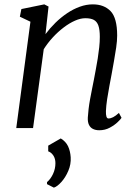

<svg xmlns="http://www.w3.org/2000/svg" viewBox="-20 -587 636 880"><path d="M188.5 -430.5Q209 -458 234.2 -482.8Q259.5 -507.5 287.8 -526.5Q316 -545.5 345.8 -556.2Q375.5 -567 405.5 -567Q457 -567 487 -535.8Q517 -504.5 517 -424Q517 -400 512.5 -369Q508 -338 502.2 -306Q496.5 -274 491.5 -246.5Q487 -221.5 481.2 -191.8Q475.5 -162 471 -132.2Q466.5 -102.5 465.5 -78Q465 -61.5 467.8 -52.8Q470.5 -44 477 -44Q487 -44 498.8 -50Q510.5 -56 525 -69.5L537 -47Q534 -41.5 519.5 -27.5Q505 -13.5 483.2 -1.8Q461.5 10 435 10Q418.5 10 406.2 4Q394 -2 387.8 -14.8Q381.5 -27.5 382.5 -48.5Q383.5 -65.5 386 -87Q388.5 -108.5 392.8 -132Q397 -155.5 401.8 -178.8Q406.5 -202 410.5 -222.5Q414.5 -244.5 419.2 -269Q424 -293.5 428 -319.2Q432 -345 434.8 -370.2Q437.5 -395.5 437.5 -418Q437.5 -451 431 -469.5Q424.5 -488 410.2 -495.8Q396 -503.5 371 -503.5Q349 -503.5 323.5 -492.2Q298 -481 272 -461.2Q246 -441.5 222.2 -415.8Q198.5 -390 180.5 -361.5L131.5 0H54.5L119.5 -487.5L71 -510.5L78 -545.5L183 -567L202.5 -557ZM227 273 195.5 257V247.5Q211.5 234.5 222.8 210.8Q234 187 234 161Q234 140.5 224.8 126.2Q215.5 112 201 106.5V80.5L258.5 47.5Q281.5 61.5 291.8 83Q302 104.5 304 133.5Q306 166 293 196.2Q280 226.5 261.2 247.2Q242.5 268 227 273Z"/></svg>

Font: Merriweather 20pt Light
Style: Italic
Weight: 300
Italic angle: -7.8°
Version: Version 2.101